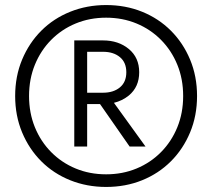

<svg xmlns="http://www.w3.org/2000/svg" viewBox="-20 -730 840 760"><path d="M40 -350Q40 -428 67.5 -494Q95 -560 143.5 -608.5Q192 -657 258 -683.5Q324 -710 400 -710Q477 -710 542.5 -683.5Q608 -657 656.5 -608.5Q705 -560 732.5 -494Q760 -428 760 -350Q760 -272 732.5 -206Q705 -140 656.5 -91.5Q608 -43 542.5 -16.5Q477 10 400 10Q324 10 258 -16.5Q192 -43 143.5 -91.5Q95 -140 67.5 -206Q40 -272 40 -350ZM95 -350Q95 -283 118 -226.5Q141 -170 182.5 -128Q224 -86 279.5 -63Q335 -40 400 -40Q465 -40 520.5 -63Q576 -86 617.5 -128Q659 -170 682 -226.5Q705 -283 705 -350Q705 -417 682 -473.5Q659 -530 617.5 -572Q576 -614 520.5 -637Q465 -660 400 -660Q335 -660 279.5 -637Q224 -614 182.5 -572Q141 -530 118 -473.5Q95 -417 95 -350ZM274 -150V-570H388Q449 -570 490 -536Q531 -502 531 -444Q531 -386 490 -352Q464 -331 431 -323L556 -150H493L376 -318H325V-150ZM325 -363H388Q429 -363 454.5 -384Q480 -405 480 -444Q480 -483 454.5 -504Q429 -525 388 -525H325Z"/></svg>

Font: Jost
Style: Regular
Weight: 400
Version: Version 3.710